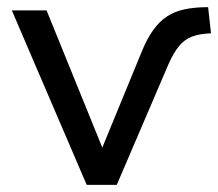

<svg xmlns="http://www.w3.org/2000/svg" viewBox="-20 -516 609 536"><path d="M222 0 13 -487H110L279 -71H252L377 -375Q391 -409 408 -432.5Q425 -456 446 -470Q467 -484 495.5 -490Q524 -496 561 -496L569 -423Q538 -422 516.5 -414Q495 -406 479.5 -387Q464 -368 450 -336L306 0Z"/></svg>

Font: Nunito Sans 12pt Medium
Style: Regular
Weight: 500
Designer: Vernon Adams
Foundry: Vernon Adams
Version: Version 3.101;gftools[0.9.27]